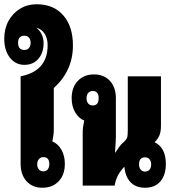

<svg xmlns="http://www.w3.org/2000/svg" viewBox="-35 -873 826 903"><path d="M164 10Q118 10 90 -20.5Q62 -51 62 -103V-514Q189 -539 189 -660Q189 -693 174.5 -715Q160 -737 135 -743Q151 -732 160.5 -712.5Q170 -693 170 -670Q170 -625 145.5 -596.5Q121 -568 80 -568Q38 -568 11.5 -602Q-15 -636 -15 -691Q-15 -738 5 -774.5Q25 -811 59.5 -832Q94 -853 137 -853Q217 -853 262.5 -801Q308 -749 308 -659Q308 -540 218 -459V-263Q218 -239 211 -208Q238 -197 254 -168.5Q270 -140 270 -103Q270 -51 241 -20.5Q212 10 164 10ZM80 -638Q93 -638 101 -647Q109 -656 109 -672Q109 -688 101 -696.5Q93 -705 80 -705Q50 -705 50 -672Q50 -638 80 -638ZM169 -67Q182 -67 189.5 -76.5Q197 -86 197 -101Q197 -134 169 -134Q156 -134 148 -124.5Q140 -115 140 -101Q140 -85 148 -76Q156 -67 169 -67Z M354 0V-251Q354 -274 361 -306Q334 -317 318 -345.5Q302 -374 302 -411Q302 -462 331 -492.5Q360 -523 407 -523Q454 -523 482 -492.5Q510 -462 510 -411V-230Q510 -221 509 -204Q508 -187 506 -156H508Q519 -173 527 -184Q535 -195 548 -206Q559 -216 562.5 -225Q566 -234 566 -261V-514H722V-281Q722 -257 716 -239.5Q710 -222 692 -204Q745 -179 745 -102Q745 -50 719.5 -20Q694 10 647 10Q604 10 579 -16Q554 -42 550 -89Q530 -68 519.5 -47.5Q509 -27 504 0ZM401 -377Q429 -377 429 -411Q429 -445 401 -445Q388 -445 380 -436Q372 -427 372 -411Q372 -395 380 -386Q388 -377 401 -377ZM647 -66Q660 -66 668 -75Q676 -84 676 -100Q676 -114 668.5 -123.5Q661 -133 647 -133Q619 -133 619 -100Q619 -85 626.5 -75.5Q634 -66 647 -66Z"/></svg>

Font: Noto Sans Thai Looped UI Condensed Black
Style: Regular
Weight: 900
Width: 3
Designer: Cadson Demak Team
Foundry: Cadson Demak Co., Ltd.
Version: Version 1.000; ttfautohint (v1.8.4.7-5d5b)